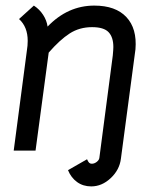

<svg xmlns="http://www.w3.org/2000/svg" viewBox="-20 -537 575 686"><path d="M150 -442Q222 -517 317 -517Q393 -517 431.5 -476Q470 -435 464 -361L412 30Q407 70 375.5 99.5Q344 129 306 129Q277 129 255.5 113.5Q234 98 223 71L291 32Q295 41 298.5 44.5Q302 48 308 48Q317 48 325.5 41.5Q334 35 335 27L383 -339Q385 -361 385 -369Q385 -404 368 -422Q351 -440 309 -440Q264 -440 229 -417.5Q194 -395 154 -349L107 1H29L76 -356Q79 -374 79 -391Q79 -441 48 -469L101 -517Q121 -504 134 -484Q147 -464 150 -442Z"/></svg>

Font: Bellota
Style: Bold Italic
Weight: 700
Italic angle: -7.5°
Designer: Kemie Guaida
Foundry: Kemie Guaida
Version: Version 4.001